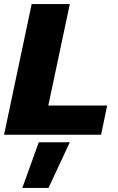

<svg xmlns="http://www.w3.org/2000/svg" viewBox="-31 -664 580 946"><path d="M-11 0 125 -644H313L207 -144H497L467 0ZM79 262 160 37H313L208 262Z"/></svg>

Font: Kanit
Style: Bold Italic
Weight: 700
Italic angle: -12°
Designer: Katatrad Team
Foundry: CadsonDemak
Version: Version 2.000; ttfautohint (v1.8.3)